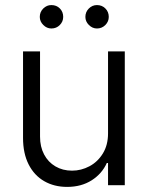

<svg xmlns="http://www.w3.org/2000/svg" viewBox="-20 -734 586 761"><path d="M408.2 -530.3H474.6V0H408.2V-87.9H403.3Q384.3 -45.4 343.3 -19.3Q302.2 6.8 246.1 6.8Q194.8 6.8 155.3 -15.9Q115.7 -38.6 93.5 -82.3Q71.3 -126 71.3 -187.5V-530.3H138.7V-192.4Q138.7 -152.3 154.8 -121.8Q170.9 -91.3 199.7 -74.5Q228.5 -57.6 265.6 -57.6Q301.8 -57.6 334.5 -75Q367.2 -92.3 387.7 -125.7Q408.2 -159.2 408.2 -205.1ZM137.7 -667Q137.7 -686.5 151.4 -700.2Q165 -713.9 183.6 -713.9Q204.1 -713.9 217.3 -700.4Q230.5 -687 230.5 -667Q230.5 -648.4 217 -634.8Q203.6 -621.1 183.6 -621.1Q165.5 -621.1 151.6 -635Q137.7 -648.9 137.7 -667ZM318.4 -667Q318.4 -686.5 332 -700.2Q345.7 -713.9 364.3 -713.9Q384.3 -713.9 397.7 -700.4Q411.1 -687 411.1 -667Q411.1 -648.4 397.5 -634.8Q383.8 -621.1 364.3 -621.1Q346.2 -621.1 332.3 -635Q318.4 -648.9 318.4 -667Z"/></svg>

Font: Pretendard JP Light
Style: Regular
Weight: 300
Designer: Base glyphs from Inter by Rasmus Andersson; Hangeul glyphs from Noto Sans CJK(Source Han Sans) by Jang Soo-young and Kan
Foundry: Kil Hyung-jin
Version: Version 1.309